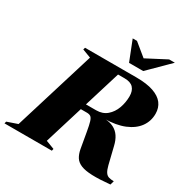

<svg xmlns="http://www.w3.org/2000/svg" viewBox="-252 -1096 1253 1280"><g transform="rotate(30 374.0 -456.0)"><path d="M434.5 -381Q484 -381 516.5 -409Q549 -437 565 -481Q581 -525 581 -573.5Q581 -614.5 559.8 -637.5Q538.5 -660.5 492 -660.5H271.5L334 -705H556.5Q637.5 -705 688.8 -687.2Q740 -669.5 764.8 -636.8Q789.5 -604 789.5 -558.5Q789.5 -501.5 757.5 -457Q725.5 -412.5 662.8 -386.5Q600 -360.5 507.5 -359.5V-361Q552 -359.5 581.5 -344.5Q611 -329.5 629.2 -302Q647.5 -274.5 656.5 -235.5L688.5 -104.5Q696.5 -73 706.8 -56.8Q717 -40.5 733 -35.2Q749 -30 773 -30L764.5 0Q681 8 627 6Q573 4 541.8 -8.8Q510.5 -21.5 495.2 -45.5Q480 -69.5 473.5 -105L452.5 -225Q444 -275 436.5 -298.5Q429 -322 418.2 -329.2Q407.5 -336.5 388 -336.5H211.5L181.5 -381ZM251.5 -40.5 317 -15.5 313.5 0H-51L-47 -15.5L32.5 -43L223.5 -664.5L157.5 -689.5L162 -705H455.5ZM730.5 -918 575.5 -764.5H466.5L406 -918H439L555 -823H504.5L686.5 -918Z"/></g></svg>

Font: Newsreader 60pt ExtraBold
Style: Italic
Weight: 800
Italic angle: -17°
Designer: Hugues Gentile
Foundry: Production Type
Version: Version 1.003